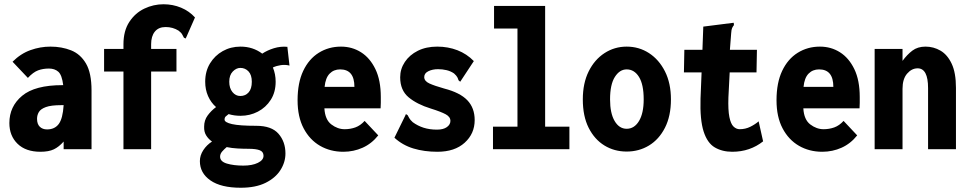

<svg xmlns="http://www.w3.org/2000/svg" viewBox="-20 -701 4540 902"><path d="M170 12Q101 12 62.5 -25.5Q24 -63 24 -123Q24 -201 84 -251Q144 -301 273 -301Q275 -301 277 -301Q271 -349 254 -364Q237 -379 210 -379Q182 -379 159 -370.5Q136 -362 111 -335L39 -411Q77 -449 123 -465.5Q169 -482 217 -482Q270 -482 314 -464.5Q358 -447 384 -402.5Q410 -358 410 -276V0H279V-36Q257 -11 233 0.5Q209 12 170 12ZM154 -143Q154 -118 167 -105.5Q180 -93 201 -93Q237 -93 256 -118.5Q275 -144 279 -207Q272 -207 268 -207Q220 -207 195.5 -198Q171 -189 162.5 -174.5Q154 -160 154 -143Z M560 -365H469V-471H560V-493Q560 -556 587.5 -598Q615 -640 658 -660.5Q701 -681 748 -681Q792 -681 830.5 -665Q869 -649 896 -619L856 -528L852 -520L844 -524Q840 -531 836 -539Q832 -547 819 -557Q792 -574 758 -574Q725 -574 707.5 -552.5Q690 -531 690 -493V-471H809V-365H690V0H560Z M1110 -157Q1080 -157 1054 -165Q1046 -159 1040.5 -154Q1035 -149 1035 -139Q1035 -126 1070 -118Q1105 -110 1184 -110Q1256 -110 1288.5 -72.5Q1321 -35 1321 20Q1321 61 1297.5 98Q1274 135 1227.5 158Q1181 181 1111 181Q1018 181 968.5 146.5Q919 112 919 56Q919 29 935 4.5Q951 -20 976 -36Q959 -48 948.5 -65Q938 -82 939 -106Q939 -136 955.5 -158.5Q972 -181 995 -198Q971 -219 957.5 -249.5Q944 -280 944 -317Q944 -366 966.5 -403Q989 -440 1026.5 -461Q1064 -482 1110 -482Q1168 -482 1212 -449Q1236 -465 1267 -474.5Q1298 -484 1330 -481L1340 -393Q1320 -398 1299.5 -395Q1279 -392 1262 -384Q1275 -353 1275 -317Q1275 -268 1252 -232Q1229 -196 1191.5 -176.5Q1154 -157 1110 -157ZM1109 -250Q1133 -250 1148 -267Q1163 -284 1163 -317Q1163 -349 1147.5 -365.5Q1132 -382 1109 -382Q1090 -382 1073.5 -365Q1057 -348 1057 -317Q1057 -287 1072 -268.5Q1087 -250 1109 -250ZM1014 35Q1014 58 1046 67.5Q1078 77 1123 77Q1165 77 1191.5 64Q1218 51 1218 31Q1218 12 1200.5 5Q1183 -2 1147 -2Q1122 -2 1095.5 -3.5Q1069 -5 1045 -10Q1033 0 1023.5 11Q1014 22 1014 35Z M1593 12Q1532 12 1483.5 -16Q1435 -44 1406.5 -98Q1378 -152 1378 -230Q1378 -312 1404.5 -368Q1431 -424 1477.5 -453Q1524 -482 1582 -482Q1634 -482 1676 -455.5Q1718 -429 1743.5 -376.5Q1769 -324 1769 -245Q1769 -234 1769 -218Q1769 -202 1768 -192H1504Q1507 -139 1536.5 -116.5Q1566 -94 1599 -94Q1626 -94 1649.5 -102.5Q1673 -111 1693 -133L1757 -65Q1726 -26 1683.5 -7Q1641 12 1593 12ZM1505 -293H1645Q1645 -375 1578 -375Q1548 -375 1528.5 -355Q1509 -335 1505 -293Z M2035 12Q1973 12 1922 -3.5Q1871 -19 1833 -54L1883 -156L1887 -165L1895 -160Q1899 -153 1903 -145.5Q1907 -138 1919 -127Q1942 -110 1970 -101Q1998 -92 2033 -92Q2063 -92 2079.5 -104Q2096 -116 2096 -133Q2096 -152 2074 -164Q2052 -176 2004 -191Q1939 -211 1899.5 -244Q1860 -277 1860 -338Q1860 -377 1882 -410Q1904 -443 1943 -462.5Q1982 -482 2034 -482Q2085 -482 2129 -465Q2173 -448 2206 -414L2148 -326L2142 -317L2134 -324Q2132 -331 2128.5 -338Q2125 -345 2113 -356Q2097 -367 2077.5 -371.5Q2058 -376 2038 -376Q2012 -376 1992.5 -366.5Q1973 -357 1973 -339Q1973 -320 1997 -309Q2021 -298 2067 -285Q2141 -266 2175.5 -230Q2210 -194 2210 -137Q2210 -73 2163 -30.5Q2116 12 2035 12Z M2296 0V-106H2411V-567H2301V-673H2541V-106H2655V0Z M2924 11Q2866 11 2819.5 -17.5Q2773 -46 2745.5 -100.5Q2718 -155 2718 -234Q2718 -310 2745.5 -365.5Q2773 -421 2820 -451.5Q2867 -482 2924 -482Q2982 -482 3029 -451.5Q3076 -421 3104 -365.5Q3132 -310 3132 -234Q3132 -156 3104 -101Q3076 -46 3029 -17.5Q2982 11 2924 11ZM2924 -96Q2960 -96 2982 -132.5Q3004 -169 3004 -234Q3004 -304 2982 -339.5Q2960 -375 2924 -375Q2891 -375 2868.5 -339.5Q2846 -304 2846 -234Q2846 -169 2867.5 -132.5Q2889 -96 2924 -96Z M3420 12Q3373 12 3338 -8.5Q3303 -29 3285.5 -83.5Q3268 -138 3271 -238L3276 -361H3193L3195 -467H3280L3284 -576L3418 -593L3427 -594L3428 -583Q3423 -577 3419.5 -569.5Q3416 -562 3415 -545L3409 -467H3536L3534 -361H3408L3402 -243Q3400 -184 3406.5 -151.5Q3413 -119 3426 -106.5Q3439 -94 3455 -94Q3482 -94 3505 -105.5Q3528 -117 3544 -131L3565 -37Q3535 -13 3498.5 -0.5Q3462 12 3420 12Z M3843 12Q3782 12 3733.5 -16Q3685 -44 3656.5 -98Q3628 -152 3628 -230Q3628 -312 3654.5 -368Q3681 -424 3727.5 -453Q3774 -482 3832 -482Q3884 -482 3926 -455.5Q3968 -429 3993.5 -376.5Q4019 -324 4019 -245Q4019 -234 4019 -218Q4019 -202 4018 -192H3754Q3757 -139 3786.5 -116.5Q3816 -94 3849 -94Q3876 -94 3899.5 -102.5Q3923 -111 3943 -133L4007 -65Q3976 -26 3933.5 -7Q3891 12 3843 12ZM3755 -293H3895Q3895 -375 3828 -375Q3798 -375 3778.5 -355Q3759 -335 3755 -293Z M4089 0V-471H4220V-415Q4241 -444 4266 -463Q4291 -482 4328 -482Q4366 -482 4398.5 -463Q4431 -444 4451 -401.5Q4471 -359 4471 -288V0H4340V-287Q4340 -380 4291 -380Q4263 -380 4241.5 -355Q4220 -330 4220 -284V0Z"/></svg>

Font: Inconsolata SemiCondensed Black
Style: Regular
Weight: 900
Width: 4
Monospace: yes
Designer: Raph Levien, Cyreal, Brenton Simpson
Foundry: Raph Levien, Cyreal, Google
Version: Version 3.001; ttfautohint (v1.8.2.53-6de2)